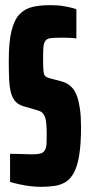

<svg xmlns="http://www.w3.org/2000/svg" viewBox="-20 -716 345 744"><path d="M138 8Q120 8 98.5 5.5Q77 3 56.5 -1.5Q36 -6 19 -11V-120Q38 -120 54 -119.5Q70 -119 83.5 -118.5Q97 -118 106 -118Q123 -118 134 -120.5Q145 -123 150 -129Q155 -134 157.5 -142Q160 -150 160.5 -162.5Q161 -175 161 -191Q161 -218 159.5 -236Q158 -254 154 -264Q150 -274 143 -280Q136 -286 124 -289L72 -304Q52 -310 40.5 -322Q29 -334 23 -355Q17 -376 15.5 -407Q14 -438 14 -481Q14 -553 24.5 -596Q35 -639 55.5 -660.5Q76 -682 105.5 -689Q135 -696 173 -696Q204 -696 225 -692.5Q246 -689 259 -685.5Q272 -682 276 -680V-567Q272 -568 265 -568.5Q258 -569 247 -569.5Q236 -570 220 -570Q190 -570 175 -568Q160 -566 154 -555Q149 -547 148 -530.5Q147 -514 147 -487Q147 -455 148.5 -440.5Q150 -426 155.5 -421Q161 -416 172 -413L217 -401Q225 -399 233 -395.5Q241 -392 249 -386Q257 -380 264 -371Q273 -359 279.5 -340Q286 -321 290 -292.5Q294 -264 294 -223Q294 -158 287 -115Q280 -72 266.5 -47Q253 -22 234 -10.5Q215 1 191 4.5Q167 8 138 8Z"/></svg>

Font: Saira UltraCondensed Black
Style: Regular
Weight: 900
Width: 1
Designer: Hector Gatti with collaboration of the Omnibus-Type team
Foundry: Omnibus-Type
Version: Version 1.101